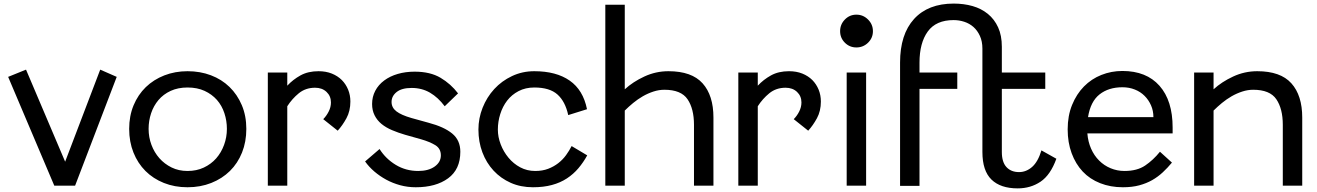

<svg xmlns="http://www.w3.org/2000/svg" viewBox="-20 -1026 7279 1061"><path d="M25 -601.2 123.8 -641.2 340 -132.5 533.8 -641.2 625 -601.2 395 0H280Z M1016.2 8.8Q945 8.8 885.6 -15Q826.2 -38.8 783.8 -81.2Q741.2 -123.8 717.5 -183.1Q693.8 -242.5 693.8 -313.8Q693.8 -385 718.1 -443.8Q742.5 -502.5 785.6 -544.4Q828.8 -586.2 888.1 -609.4Q947.5 -632.5 1016.2 -632.5Q1086.2 -632.5 1145.6 -610Q1205 -587.5 1248.1 -545.6Q1291.2 -503.8 1316.2 -445Q1341.2 -386.2 1341.2 -313.8Q1341.2 -242.5 1317.5 -183.1Q1293.8 -123.8 1250.6 -81.2Q1207.5 -38.8 1147.5 -15Q1087.5 8.8 1016.2 8.8ZM801.2 -313.8Q801.2 -267.5 816.9 -225.6Q832.5 -183.8 860.6 -151.9Q888.8 -120 928.1 -100.6Q967.5 -81.2 1016.2 -81.2Q1066.2 -81.2 1106.2 -100Q1146.2 -118.8 1174.4 -150.6Q1202.5 -182.5 1218.1 -225Q1233.8 -267.5 1233.8 -313.8Q1233.8 -358.8 1220 -400.6Q1206.2 -442.5 1178.8 -473.8Q1151.2 -505 1110.6 -523.8Q1070 -542.5 1016.2 -542.5Q963.8 -542.5 923.1 -523.8Q882.5 -505 855.6 -473.1Q828.8 -441.2 815 -400Q801.2 -358.8 801.2 -313.8Z M1766.2 -367.5Q1783.8 -385 1796.2 -409.4Q1808.8 -433.8 1808.8 -460Q1808.8 -495 1784.4 -518.1Q1760 -541.2 1721.2 -541.2Q1668.8 -541.2 1631.2 -510.6Q1593.8 -480 1567.5 -438.8V0H1460V-625H1567.5V-552.5Q1598.8 -586.2 1640.6 -609.4Q1682.5 -632.5 1740 -632.5Q1781.2 -632.5 1813.8 -619.4Q1846.2 -606.2 1868.8 -583.8Q1891.2 -561.2 1903.8 -530.6Q1916.2 -500 1916.2 -465Q1916.2 -412.5 1894.4 -372.5Q1872.5 -332.5 1846.2 -303.8Z M2277.5 8.8Q2232.5 8.8 2191.2 -2.5Q2150 -13.8 2114.4 -33.1Q2078.8 -52.5 2048.8 -78.1Q2018.8 -103.8 1997.5 -133.8L2077.5 -202.5Q2111.2 -148.8 2166.9 -115Q2222.5 -81.2 2291.2 -81.2Q2347.5 -81.2 2381.9 -105.6Q2416.2 -130 2416.2 -167.5Q2416.2 -205 2385.6 -223.8Q2355 -242.5 2307.5 -256.2L2218.8 -281.2Q2180 -292.5 2146.2 -306.9Q2112.5 -321.2 2088.1 -341.2Q2063.8 -361.2 2050 -388.8Q2036.2 -416.2 2036.2 -451.2Q2036.2 -491.2 2053.8 -524.4Q2071.2 -557.5 2103.1 -581.2Q2135 -605 2178.1 -617.5Q2221.2 -630 2271.2 -630Q2357.5 -630 2414.4 -596.2Q2471.2 -562.5 2511.2 -510L2437.5 -438.8Q2401.2 -487.5 2356.2 -513.8Q2311.2 -540 2255 -540Q2200 -540 2171.9 -517.5Q2143.8 -495 2143.8 -462.5Q2143.8 -431.2 2170.6 -410.6Q2197.5 -390 2253.8 -373.8L2348.8 -347.5Q2433.8 -325 2478.8 -288.1Q2523.8 -251.2 2523.8 -187.5Q2523.8 -90 2456.2 -40.6Q2388.8 8.8 2277.5 8.8Z M2925 8.8Q2857.5 8.8 2802.5 -15.6Q2747.5 -40 2707.5 -83.1Q2667.5 -126.2 2645.6 -184.4Q2623.8 -242.5 2623.8 -310Q2623.8 -372.5 2646.9 -430.6Q2670 -488.8 2711.2 -533.8Q2752.5 -578.8 2809.4 -605.6Q2866.2 -632.5 2932.5 -632.5Q3053.8 -632.5 3128.1 -580.6Q3202.5 -528.8 3223.8 -422.5L3120 -390Q3103.8 -465 3060.6 -503.8Q3017.5 -542.5 2932.5 -542.5Q2883.8 -542.5 2845.6 -522.5Q2807.5 -502.5 2782.5 -470Q2757.5 -437.5 2744.4 -395.6Q2731.2 -353.8 2731.2 -310Q2731.2 -268.8 2746.9 -228.1Q2762.5 -187.5 2790 -154.4Q2817.5 -121.2 2855 -101.2Q2892.5 -81.2 2937.5 -81.2Q2977.5 -81.2 3008.8 -93.1Q3040 -105 3065 -124.4Q3090 -143.8 3108.1 -168.8Q3126.2 -193.8 3138.8 -218.8L3225 -167.5Q3203.8 -128.8 3176.2 -96.2Q3148.8 -63.8 3112.5 -40Q3076.2 -16.2 3030 -3.8Q2983.8 8.8 2925 8.8Z M3325 -1000H3432.5V-532.5Q3477.5 -573.8 3540.6 -603.1Q3603.8 -632.5 3673.8 -632.5Q3802.5 -632.5 3862.5 -565.6Q3922.5 -498.8 3922.5 -376.2V0H3815V-336.2Q3815 -425 3779.4 -477.5Q3743.8 -530 3651.2 -530Q3621.2 -530 3590.6 -520Q3560 -510 3531.9 -493.8Q3503.8 -477.5 3478.8 -456.9Q3453.8 -436.2 3432.5 -415V0H3325Z M4366.2 -367.5Q4383.8 -385 4396.2 -409.4Q4408.8 -433.8 4408.8 -460Q4408.8 -495 4384.4 -518.1Q4360 -541.2 4321.2 -541.2Q4268.8 -541.2 4231.2 -510.6Q4193.8 -480 4167.5 -438.8V0H4060V-625H4167.5V-552.5Q4198.8 -586.2 4240.6 -609.4Q4282.5 -632.5 4340 -632.5Q4381.2 -632.5 4413.8 -619.4Q4446.2 -606.2 4468.8 -583.8Q4491.2 -561.2 4503.8 -530.6Q4516.2 -500 4516.2 -465Q4516.2 -412.5 4494.4 -372.5Q4472.5 -332.5 4446.2 -303.8Z M4622.5 -853.8Q4622.5 -891.2 4648.8 -918.1Q4675 -945 4712.5 -945Q4750 -945 4776.9 -918.1Q4803.8 -891.2 4803.8 -853.8Q4803.8 -816.2 4776.9 -790Q4750 -763.8 4712.5 -763.8Q4675 -763.8 4648.8 -790Q4622.5 -816.2 4622.5 -853.8ZM4658.8 -625H4766.2V0H4658.8Z M4953.8 -680Q4953.8 -836.2 5031.2 -921.2Q5108.8 -1006.2 5250 -1006.2Q5306.2 -1006.2 5354.4 -992.5Q5402.5 -978.8 5438.8 -949.4Q5475 -920 5495.6 -875Q5516.2 -830 5516.2 -767.5V-625H5756.2V-535H5516.2V-186.2Q5516.2 -130 5541.9 -102.5Q5567.5 -75 5611.2 -75Q5651.2 -75 5683.8 -103.8Q5716.2 -132.5 5735 -195L5817.5 -148.8Q5785 -58.8 5730 -21.9Q5675 15 5603.8 15Q5508.8 15 5458.8 -33.8Q5408.8 -82.5 5408.8 -186.2V-757.5Q5408.8 -797.5 5395 -827.5Q5381.2 -857.5 5359.4 -876.9Q5337.5 -896.2 5308.8 -905.6Q5280 -915 5250 -915Q5152.5 -915 5106.9 -851.9Q5061.2 -788.8 5061.2 -680V-625H5270V-535H5061.2V1.2H4953.8Z M6185 8.8Q6116.2 8.8 6059.4 -13.8Q6002.5 -36.2 5963.1 -78.1Q5923.8 -120 5901.9 -179.4Q5880 -238.8 5880 -311.2Q5880 -386.2 5904.4 -446.2Q5928.8 -506.2 5970 -548.1Q6011.2 -590 6066.2 -611.9Q6121.2 -633.8 6182.5 -633.8Q6315 -633.8 6387.5 -551.9Q6460 -470 6460 -321.2V-288.8H5988.8Q5992.5 -242.5 6009.4 -204.4Q6026.2 -166.2 6053.8 -138.8Q6081.2 -111.2 6117.5 -96.2Q6153.8 -81.2 6193.8 -81.2Q6263.8 -81.2 6308.1 -111.2Q6352.5 -141.2 6390 -187.5L6456.2 -127.5Q6432.5 -98.8 6405.6 -73.8Q6378.8 -48.8 6346.9 -30.6Q6315 -12.5 6275.6 -1.9Q6236.2 8.8 6185 8.8ZM6353.8 -378.8Q6353.8 -413.8 6340.6 -443.8Q6327.5 -473.8 6305 -496.2Q6282.5 -518.8 6251.2 -531.2Q6220 -543.8 6182.5 -543.8Q6106.2 -543.8 6056.2 -504.4Q6006.2 -465 5992.5 -378.8Z M7068.8 -336.2Q7068.8 -425 7033.1 -477.5Q6997.5 -530 6905 -530Q6875 -530 6844.4 -520Q6813.8 -510 6785.6 -493.8Q6757.5 -477.5 6732.5 -456.9Q6707.5 -436.2 6686.2 -415V0H6578.8V-625H6686.2V-532.5Q6731.2 -573.8 6794.4 -603.1Q6857.5 -632.5 6927.5 -632.5Q7056.2 -632.5 7116.2 -565.6Q7176.2 -498.8 7176.2 -376.2V0H7068.8Z"/></svg>

Font: Abordage
Style: Regular
Weight: 400
Designer: Ange Degheest & Eugénie Bidaut
Foundry: Velvetyne Type Foundry
Version: Version 1.000;FEAKit 1.0